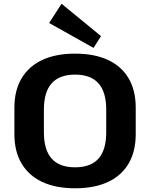

<svg xmlns="http://www.w3.org/2000/svg" viewBox="-20 -997 803 1027"><path d="M381.5 10.1Q278.6 10.1 206.2 -23.7Q133.9 -57.5 95.4 -122.4Q57 -187.2 57 -279.3V-420.7Q57 -513.3 95.4 -577.9Q133.9 -642.5 206.2 -676.3Q278.6 -710.1 381.5 -710.1Q484.9 -710.1 557.5 -676.3Q630.1 -642.5 668.1 -577.9Q706 -513.3 706 -420.7V-279.3Q706 -187.2 668.1 -122.4Q630.1 -57.5 557.5 -23.7Q484.9 10.1 381.5 10.1ZM381.5 -102.1Q465.3 -102.1 506.8 -148.5Q548.2 -194.9 548.2 -289.7V-410.3Q548.2 -505.1 506.5 -551.5Q464.8 -597.9 381.5 -597.9Q298.1 -597.9 256.5 -551.5Q214.8 -505.1 214.8 -410.3V-289.7Q214.8 -194.9 256.5 -148.5Q298.1 -102.1 381.5 -102.1ZM520.3 -803.8 480.3 -740.8 242.7 -874 309.3 -976.9Z"/></svg>

Font: Pathway Extreme 8pt Thin
Style: Regular
Weight: 100
Designer: Eduardo Rodriguez Tunni
Foundry: Eduardo Rodriguez Tunni
Version: Version 1.000